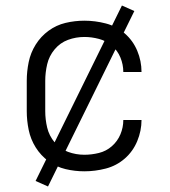

<svg xmlns="http://www.w3.org/2000/svg" viewBox="-20 -613 616 696"><path d="M286 8Q325 8 363.5 -2Q402 -12 432 -38Q462 -64 477.5 -101.5Q493 -139 493 -178H427Q427 -178 427 -178Q427 -178 427 -178Q427 -151 416.5 -126Q406 -101 385.5 -83Q365 -65 338.5 -58.5Q312 -52 286 -52Q255 -52 226.5 -62.5Q198 -73 178 -97Q158 -121 151 -150.5Q144 -180 144 -210V-320Q144 -350 151 -380Q158 -410 178 -434Q198 -458 226.5 -468.5Q255 -479 286 -479Q312 -479 338.5 -472Q365 -465 385.5 -447.5Q406 -430 416.5 -404.5Q427 -379 427 -352Q427 -352 427 -352Q427 -352 427 -352H493Q493 -392 477.5 -429Q462 -466 432 -492Q402 -518 363.5 -528Q325 -538 286 -538Q251 -538 217.5 -530Q184 -522 156 -501.5Q128 -481 109.5 -451.5Q91 -422 84 -388Q77 -354 77 -320V-210Q77 -176 84 -142Q91 -108 109.5 -78.5Q128 -49 156 -28.5Q184 -8 217.5 0Q251 8 286 8ZM154 63 467 -573 422 -593 109 43Z"/></svg>

Font: Iosevka Sparkle Light
Style: Regular
Weight: 300
Designer: Belleve Invis
Foundry: Belleve Invis
Version: Version 4.5.0; ttfautohint (v1.8.3)